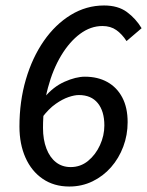

<svg xmlns="http://www.w3.org/2000/svg" viewBox="-20 -669 537 701"><path d="M233 12Q177 12 136 -16Q95 -44 73 -93.5Q51 -143 51 -207Q51 -299 74.5 -379Q98 -459 140 -519.5Q182 -580 238.5 -614.5Q295 -649 360 -649Q411 -649 443.5 -625Q476 -601 497 -566L442 -519Q426 -544 405 -559Q384 -574 354 -574Q311 -574 272.5 -545.5Q234 -517 203.5 -466.5Q173 -416 155 -348.5Q137 -281 137 -202Q137 -159 149.5 -126.5Q162 -94 184.5 -76.5Q207 -59 238 -59Q274 -59 301.5 -81.5Q329 -104 345 -139Q361 -174 361 -211Q361 -263 337 -292.5Q313 -322 268 -322Q252 -322 230 -314.5Q208 -307 183 -289.5Q158 -272 133 -239L142 -313Q174 -352 215.5 -370.5Q257 -389 290 -389Q337 -389 372 -369.5Q407 -350 426.5 -313Q446 -276 446 -223Q446 -176 430 -133.5Q414 -91 385.5 -58.5Q357 -26 318 -7Q279 12 233 12Z"/></svg>

Font: Source Sans 3 Medium
Style: Italic
Weight: 500
Italic angle: -11°
Designer: Paul D. Hunt
Foundry: Adobe
Version: Version 3.052;hotconv 1.1.0;makeotfexe 2.6.0